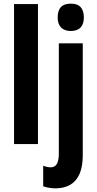

<svg xmlns="http://www.w3.org/2000/svg" viewBox="-20 -782 526 1042"><path d="M186 0H56.2V-759.8H186ZM284.2 240.2Q266.1 240.2 248.5 237.5Q231 234.9 214.4 229V117.2Q224.6 121.6 235.1 123.8Q245.6 126 255.4 126Q277.8 126 288.6 107.7Q299.3 89.4 299.3 51.8V-546.9H429.2V59.1Q429.2 121.1 412.1 160.9Q395 200.7 362.5 220Q330.1 239.3 284.2 240.2ZM293 -687Q293 -724.6 310.3 -743.4Q327.6 -762.2 364.3 -762.2Q400.9 -762.2 418 -742.9Q435.1 -723.6 435.1 -687Q435.1 -651.4 417.2 -632.6Q399.4 -613.8 364.3 -613.8Q330.1 -613.8 311.5 -632.6Q293 -651.4 293 -687Z"/></svg>

Font: Open Sans Condensed
Style: Regular
Weight: 400
Width: 3
Designer: Monotype Design Team
Foundry: Monotype Imaging Inc.
Version: Version 3.000